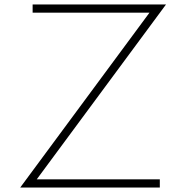

<svg xmlns="http://www.w3.org/2000/svg" viewBox="-20 -845 842 865"><path d="M71 0H700V-37H145.5L728 -825H127V-788H653.5Z"/></svg>

Font: Spartan ExtraLight
Style: Regular
Weight: 200
Designer: Matt Bailey, Mirko Velimirovic
Foundry: Matt Bailey
Version: Version 1.003; ttfautohint (v1.8.3)